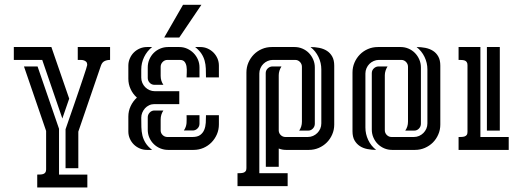

<svg xmlns="http://www.w3.org/2000/svg" viewBox="-20 -641 2234 821"><path d="M140.6 -356.9 232.4 -90.3V105.5H353.5V160.6H139.2V105.5Q145 105.5 151.9 105.2Q158.7 105 164.3 103.3Q169.9 101.6 173.6 96.9Q177.2 92.3 177.2 83.5V-81.1L82.5 -356.9ZM314.9 -78.1V78.1H260.3V-88.4Q267.6 -109.4 277.3 -137.5Q287.1 -165.5 297.4 -195.3Q307.6 -225.1 317.6 -254.4Q327.6 -283.7 335.4 -307.1Q343.3 -330.6 348.1 -345.9Q353 -361.3 353 -363.3Q353 -372.1 348.9 -376.5Q344.7 -380.9 338.6 -382.8Q332.5 -384.8 325.4 -384.8Q318.4 -384.8 312.5 -384.8V-439.9H450.7V-384.8Q437 -384.8 426.8 -379.6Q416.5 -374.5 411.6 -360.4ZM199.7 -439.9 275.9 -219.2 246.6 -134.3 160.6 -384.8H39.1V-439.9Z M746.6 -195.8H639.6Q627.9 -195.8 617.7 -190.9Q607.4 -186 600.1 -178Q592.8 -169.9 588.4 -159.4Q584 -148.9 584 -137.7Q584 -116.2 584.5 -97.4Q585 -78.6 588.9 -62Q592.8 -45.4 602.3 -30Q611.8 -14.6 630.4 0H608.4Q592.3 0 577.9 -6.1Q563.5 -12.2 552.5 -22.9Q541.5 -33.7 535.2 -48.1Q528.8 -62.5 528.8 -78.6V-142.6Q528.8 -166 538.6 -187Q548.3 -208 565.4 -223.6Q548.3 -238.8 538.6 -259.8Q528.8 -280.8 528.8 -304.2V-360.4Q528.8 -376.5 535.2 -391.1Q541.5 -405.8 552.2 -416.5Q563 -427.2 577.6 -433.6Q592.3 -439.9 608.4 -439.9H630.4Q608.4 -422.4 596.2 -397Q584 -371.6 584 -343.8V-309.1Q584 -297.4 588.6 -286.6Q593.3 -275.9 601.1 -268.1Q608.9 -260.3 619.6 -255.6Q630.4 -251 642.1 -251H746.6ZM698.7 0Q681.2 0 665.3 -6.6Q649.4 -13.2 637.5 -24.9Q625.5 -36.6 618.7 -52.2Q611.8 -67.9 611.8 -85.9V-139.2Q611.8 -150.9 620.1 -159.7Q628.4 -168.5 640.6 -168.5H678.7Q667 -151.4 667 -130.4V-83.5Q667 -71.8 675.5 -63.5Q684.1 -55.2 695.8 -55.2H802.7Q824.2 -55.2 835.9 -63.7Q847.7 -72.3 853.3 -85.9Q858.9 -99.6 859.9 -116.2Q860.8 -132.8 860.8 -148.4H916V-108.9Q916 -86.4 907.5 -66.7Q898.9 -46.9 884.3 -32Q869.6 -17.1 849.9 -8.5Q830.1 0 807.6 0ZM747.1 -439.9Q764.6 -439.9 780.3 -432.9Q795.9 -425.8 807.6 -414.1Q819.3 -402.3 826.2 -386.5Q833 -370.6 833 -353V-310.1H777.8Q777.8 -318.8 778.6 -331.5Q779.3 -344.2 777.6 -356.2Q775.9 -368.2 769.5 -376.5Q763.2 -384.8 749 -384.8H695.8Q684.1 -384.8 675.5 -376Q667 -367.2 667 -355.5V-316.4Q667 -294.9 678.7 -278.3H640.6Q628.4 -278.3 620.1 -287.1Q611.8 -295.9 611.8 -307.6V-353Q611.8 -371.1 618.7 -387Q625.5 -402.8 637.2 -414.6Q648.9 -426.3 664.8 -433.1Q680.7 -439.9 698.7 -439.9ZM841.3 -620.6 746.6 -480.5H682.1L762.7 -620.6ZM836.4 -439.9Q853 -439.9 867.4 -433.6Q881.8 -427.2 892.6 -416.5Q903.3 -405.8 909.7 -391.4Q916 -377 916 -360.4V-310.1H860.8Q860.8 -330.1 860.1 -347.9Q859.4 -365.7 855 -381.6Q850.6 -397.5 841.1 -411.9Q831.5 -426.3 814.5 -439.9ZM766.1 -83Q771.5 -90.8 774.2 -98.6Q776.9 -106.4 777.6 -114.3Q778.3 -122.1 778.1 -130.6Q777.8 -139.2 777.8 -148.4H833V-111.8Q833 -100.1 824.5 -91.6Q815.9 -83 804.2 -83Z M1033.7 -331.1Q1033.7 -353.5 1042.2 -373.3Q1050.8 -393.1 1065.4 -408Q1080.1 -422.9 1099.9 -431.4Q1119.6 -439.9 1142.1 -439.9H1239.7Q1257.3 -439.9 1273.2 -433.1Q1289.1 -426.3 1300.8 -414.3Q1312.5 -402.3 1319.3 -386.5Q1326.2 -370.6 1326.2 -353V-111.8Q1326.2 -100.1 1317.9 -91.3Q1309.6 -82.5 1297.4 -82.5H1259.3Q1271 -99.1 1271 -120.6V-355.5Q1271 -367.2 1262.7 -376Q1254.4 -384.8 1242.2 -384.8H1146.5Q1134.8 -384.8 1124.3 -380.1Q1113.8 -375.5 1106 -367.7Q1098.1 -359.9 1093.5 -349.1Q1088.9 -338.4 1088.9 -326.7V99.6H1210V154.8H995.6V99.6Q1001.5 99.6 1008.3 99.4Q1015.1 99.1 1020.8 97.4Q1026.4 95.7 1030 91.3Q1033.7 86.9 1033.7 78.1ZM1171.9 -81.5Q1172.9 -70.3 1181.2 -62.7Q1189.5 -55.2 1200.7 -55.2H1295.9Q1308.1 -55.2 1318.6 -59.8Q1329.1 -64.5 1336.9 -72.3Q1344.7 -80.1 1349.4 -90.6Q1354 -101.1 1354 -113.3V-344.2Q1354 -372.1 1341.8 -397.5Q1329.6 -422.9 1307.6 -439.9Q1327.1 -439.9 1345.5 -436.3Q1363.8 -432.6 1377.9 -423.6Q1392.1 -414.6 1400.6 -399.2Q1409.2 -383.8 1409.2 -360.4V-108.4Q1409.2 -85.9 1400.6 -66.2Q1392.1 -46.4 1377.4 -31.7Q1362.8 -17.1 1343 -8.5Q1323.2 0 1300.8 0H1203.1Q1186.5 0 1171.9 -5.9V72.3H1116.7L1116.2 -328.1Q1116.2 -340.3 1125 -348.6Q1133.8 -356.9 1145.5 -356.9H1183.6Q1178.2 -348.6 1175 -338.9Q1171.9 -329.1 1171.9 -319.3Z M1625.5 -84Q1625.5 -72.3 1634 -63.7Q1642.6 -55.2 1654.3 -55.2H1749.5Q1761.7 -55.2 1772.2 -59.8Q1782.7 -64.5 1790.5 -72.3Q1798.3 -80.1 1803 -90.6Q1807.6 -101.1 1807.6 -113.3V-344.2Q1807.6 -372.1 1795.4 -397.5Q1783.2 -422.9 1761.2 -439.9Q1780.8 -439.9 1799.1 -436.3Q1817.4 -432.6 1831.5 -423.6Q1845.7 -414.6 1854.2 -399.2Q1862.8 -383.8 1862.8 -360.4V-108.4Q1862.8 -85.9 1854.2 -66.2Q1845.7 -46.4 1831.1 -31.7Q1816.4 -17.1 1796.6 -8.5Q1776.9 0 1754.4 0H1656.7Q1638.7 0 1622.8 -6.8Q1606.9 -13.7 1595.2 -25.4Q1583.5 -37.1 1576.7 -53Q1569.8 -68.8 1569.8 -86.9V-328.1Q1569.8 -340.3 1578.6 -348.6Q1587.4 -356.9 1599.1 -356.9H1637.2Q1631.8 -348.6 1628.7 -338.9Q1625.5 -329.1 1625.5 -319.3ZM1724.6 -355.5Q1724.6 -367.2 1716.3 -376Q1708 -384.8 1695.8 -384.8H1600.1Q1588.4 -384.8 1577.9 -380.1Q1567.4 -375.5 1559.6 -367.7Q1551.8 -359.9 1547.1 -349.1Q1542.5 -338.4 1542.5 -326.7V-95.7Q1542.5 -67.9 1554.4 -42.5Q1566.4 -17.1 1588.4 0Q1568.8 0 1550.5 -3.7Q1532.2 -7.3 1518.3 -16.6Q1504.4 -25.9 1495.8 -41Q1487.3 -56.2 1487.3 -79.6V-331.1Q1487.3 -353.5 1495.8 -373.3Q1504.4 -393.1 1519 -408Q1533.7 -422.9 1553.5 -431.4Q1573.2 -439.9 1595.7 -439.9H1693.4Q1710.9 -439.9 1726.8 -433.1Q1742.7 -426.3 1754.4 -414.3Q1766.1 -402.3 1772.9 -386.5Q1779.8 -370.6 1779.8 -353V-111.8Q1779.8 -100.1 1771.5 -91.3Q1763.2 -82.5 1751 -82.5H1712.9Q1724.6 -99.1 1724.6 -120.6Z M1940.9 -439.9H2034.2V-55.2H2155.3V0H1940.9V-55.2Q1946.8 -55.2 1953.6 -55.4Q1960.4 -55.7 1966.1 -57.4Q1971.7 -59.1 1975.3 -63.5Q1979 -67.9 1979 -76.7V-362.8Q1979 -371.6 1975.3 -376.2Q1971.7 -380.9 1966.1 -382.6Q1960.4 -384.3 1953.9 -384.5Q1947.3 -384.8 1940.9 -384.8ZM2117.2 -439.9V-82.5H2062V-439.9Z"/></svg>

Font: Isar CAT
Style: Regular
Weight: 400
Designer: Digitized by Peter Wiegel
Foundry: CAT-Fonts, Peter Wiegel
Version: Version 1.000; ttfautohint (v1.3)